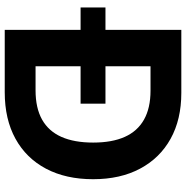

<svg xmlns="http://www.w3.org/2000/svg" viewBox="-8 -760 768 791"><g transform="rotate(90 375.5 -364.0)"><path d="M359.4 0H171.4V-127H351.6Q424.3 -127 472.2 -153.8Q520 -180.7 543.5 -233.6Q566.9 -286.6 566.9 -364.3Q566.9 -441.9 543.5 -494.4Q520 -546.9 472.4 -573.7Q424.8 -600.6 353 -600.6H168V-727.5H362.3Q471.7 -727.5 551.3 -683.3Q630.9 -639.2 674.3 -557.6Q717.8 -476.1 717.8 -364.3Q717.8 -252 674.6 -170.2Q631.3 -88.4 551 -44.2Q470.7 0 359.4 0ZM252.4 -727.5V0H102.5V-727.5ZM10.3 -312.5V-415H406.7V-312.5Z"/></g></svg>

Font: Inter 28pt
Style: Bold
Weight: 700
Designer: Rasmus Andersson
Foundry: rsms
Version: Version 4.001;git-66647c0bb